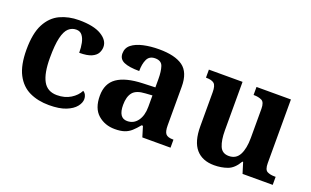

<svg xmlns="http://www.w3.org/2000/svg" viewBox="-67 -864 1927 1190"><g transform="rotate(20 896.5 -269.5)"><path d="M295 10Q222 10 166 -16.5Q110 -43 78.5 -103.5Q47 -164 47 -266Q47 -374 79.5 -435.5Q112 -497 167.5 -523Q223 -549 292 -549Q389 -549 439.5 -518.5Q490 -488 490 -444Q490 -423 479.5 -403.5Q469 -384 441 -371.5Q413 -359 361 -359Q361 -394 355 -423Q349 -452 335 -470Q321 -488 296 -488Q267 -488 245.5 -468.5Q224 -449 212.5 -401Q201 -353 201 -267Q201 -166 229 -115.5Q257 -65 320 -65Q372 -65 410 -88.5Q448 -112 465 -146Q477 -139 483 -126.5Q489 -114 489 -100Q489 -75 468.5 -49.5Q448 -24 405.5 -7Q363 10 295 10Z M729 10Q663 10 617.5 -30Q572 -70 572 -153Q572 -234 628 -273Q684 -312 796 -316L878 -319V-374Q878 -424 867.5 -456Q857 -488 816 -488Q778 -488 763.5 -457.5Q749 -427 749 -380Q682 -380 648 -395Q614 -410 614 -447Q614 -484 642 -506Q670 -528 717 -538.5Q764 -549 820 -549Q925 -549 977.5 -511Q1030 -473 1030 -379V-124Q1030 -83 1043 -68Q1056 -53 1090 -53H1094V0H908L887 -69H878Q856 -42 836.5 -24.5Q817 -7 792 1.5Q767 10 729 10ZM784 -63Q827 -63 852.5 -98Q878 -133 878 -191V-266L833 -263Q773 -260 750 -231.5Q727 -203 727 -149Q727 -63 784 -63Z M1384 10Q1306 10 1264 -38.5Q1222 -87 1222 -188V-412Q1222 -456 1206 -469.5Q1190 -483 1154 -483H1152V-536H1374V-216Q1374 -152 1390 -113.5Q1406 -75 1450 -75Q1498 -75 1519.5 -116Q1541 -157 1541 -227V-419Q1541 -463 1519.5 -473Q1498 -483 1469 -483H1466V-536H1693V-116Q1693 -73 1712 -63Q1731 -53 1760 -53H1768V0H1569L1547 -71H1542Q1512 -19 1471.5 -4.5Q1431 10 1384 10Z"/></g></svg>

Font: Noto Serif Thai
Style: Bold
Weight: 700
Designer: Monotype Design Team
Foundry: Monotype Imaging Inc.
Version: Version 2.002; ttfautohint (v1.8.4.7-5d5b)